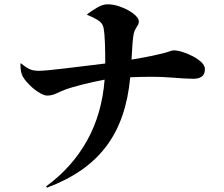

<svg xmlns="http://www.w3.org/2000/svg" viewBox="-20 -818 1040 892"><path d="M461 -689Q457 -711 434 -725Q411 -739 385 -749V-752Q405 -767 431 -782.5Q457 -798 480 -798Q505 -798 531 -789.5Q557 -781 578 -769Q599 -757 612 -743.5Q625 -730 625 -719Q625 -710 622 -704Q619 -698 614 -691Q609 -683 605 -673.5Q601 -664 599 -648Q596 -625 594.5 -599Q593 -573 591 -541Q656 -552 690.5 -559.5Q725 -567 744 -572Q754 -575 760.5 -577Q767 -579 772 -581Q782 -584 787 -584Q805 -584 829.5 -576Q854 -568 877 -556Q900 -544 916 -528.5Q932 -513 932 -498Q932 -472 917 -462Q902 -452 880 -452Q846 -452 771.5 -458Q697 -464 585 -459Q576 -361 548.5 -281Q521 -201 473.5 -138Q426 -75 357.5 -27.5Q289 20 198 54L194 48Q315 -40 384.5 -165Q454 -290 466 -448Q409 -437 362 -425Q315 -413 289 -404Q278 -400 266.5 -395Q255 -390 244 -385Q222 -374 200 -374Q187 -374 168.5 -384Q150 -394 132.5 -409Q115 -424 100.5 -441.5Q86 -459 81 -474Q75 -489 75 -523L77 -524Q97 -507 115 -498Q133 -489 160 -489Q175 -489 206.5 -492Q238 -495 280 -500Q322 -505 371 -511Q420 -517 469 -523Q469 -573 467.5 -618Q466 -663 461 -689Z"/></svg>

Font: XinYuGongZhangJiaSongA
Style: Regular
Weight: 900
Designer: XinYuGong
Foundry: Adobe Systems Incorporated
Version: Version 1.00